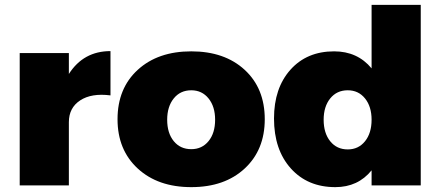

<svg xmlns="http://www.w3.org/2000/svg" viewBox="-20 -762 1815 789"><path d="M263 -544V-458Q323 -552 434 -552V-370Q356 -380 309.5 -349.5Q263 -319 263 -260V0H61V-544Z M1068 -272Q1068 -146 985.5 -69.5Q903 7 766 7Q629 7 546 -69.5Q463 -146 463 -272Q463 -399 546 -475Q629 -551 766 -551Q903 -551 985.5 -475Q1068 -399 1068 -272ZM766 -391Q721 -391 694 -357.5Q667 -324 667 -270Q667 -215 694 -182Q721 -149 766 -149Q810 -149 837 -182Q864 -215 864 -270Q864 -324 837 -357.5Q810 -391 766 -391Z M1709 -742V0H1507V-62Q1451 7 1358 7Q1244 7 1175 -70Q1106 -147 1106 -275Q1106 -400 1173.5 -475.5Q1241 -551 1353 -551Q1449 -551 1507 -481V-742ZM1409 -148Q1453 -148 1480 -181.5Q1507 -215 1507 -270Q1507 -324 1480 -357.5Q1453 -391 1409 -391Q1364 -391 1337 -357.5Q1310 -324 1310 -270Q1310 -215 1337 -181.5Q1364 -148 1409 -148Z"/></svg>

Font: Montserrat Extra Bold
Style: Regular
Weight: 800
Designer: Julieta Ulanovsky
Foundry: Julieta Ulanovsky
Version: Version 3.001;PS 003.001;hotconv 1.0.70;makeotf.lib2.5.58329